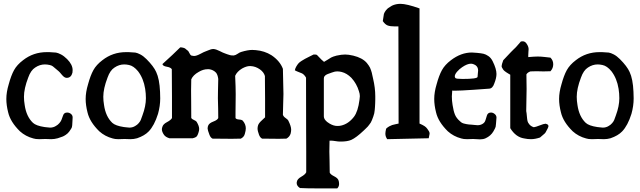

<svg xmlns="http://www.w3.org/2000/svg" viewBox="-20 -744 3401 1021"><path d="M336.9 -330.1Q336.9 -330.1 334 -330.1Q322.3 -330.1 309.1 -346.2Q295.9 -362.3 292 -365.2Q285.2 -370.1 276.9 -377.9Q268.6 -385.7 261.2 -391.1Q253.9 -396.5 244.1 -398.4Q230.5 -401.4 218.8 -401.4Q191.4 -401.4 167 -384.8Q143.6 -370.1 129.9 -331.1Q107.4 -272.5 107.4 -229.5Q107.4 -208 111.3 -185.5Q120.1 -124 155.3 -90.8Q171.9 -75.2 216.8 -68.4Q219.7 -68.4 230.5 -66.9Q241.2 -65.4 246.1 -65.4Q263.7 -65.4 277.3 -74.2Q288.1 -80.1 295.9 -89.4Q303.7 -98.6 306.6 -106Q309.6 -113.3 315.4 -129.9Q320.3 -145.5 336.9 -145.5Q348.6 -145.5 357.4 -138.2Q366.2 -130.9 366.2 -120.1V-118.2Q366.2 -110.4 365.2 -98.6Q364.3 -73.2 362.3 -67.4Q360.4 -61.5 350.6 -47.9Q349.6 -45.9 348.6 -44.9Q340.8 -34.2 329.6 -26.9Q318.4 -19.5 312.5 -17.6Q306.6 -15.6 287.1 -8.8Q269.5 -3.9 252 -3.9Q247.1 -3.9 236.8 -4.4Q226.6 -4.9 220.7 -4.9Q208 -3.9 188.5 -3.9Q168.9 -3.9 157.2 -7.8Q116.2 -18.6 85.9 -45.9Q35.2 -95.7 23.4 -146.5Q13.7 -184.6 13.7 -217.8Q13.7 -253.9 26.4 -295.9Q39.1 -342.8 54.7 -371.1Q70.3 -399.4 102.5 -423.8Q157.2 -466.8 228.5 -466.8H242.2Q267.6 -465.8 277.8 -464.4Q288.1 -462.9 304.2 -454.6Q320.3 -446.3 336.9 -429.7Q366.2 -400.4 366.2 -371.1Q366.2 -362.3 365.2 -357.4Q358.4 -331.1 336.9 -330.1Z M588.9 -384.8Q565.4 -370.1 551.8 -331.1Q529.3 -272.5 529.3 -229.5Q529.3 -208 533.2 -185.5Q542 -124 577.1 -90.8Q593.8 -75.2 638.7 -68.4Q641.6 -68.4 652.3 -66.9Q663.1 -65.4 668 -65.4Q685.5 -65.4 699.2 -74.2Q710 -80.1 717.8 -89.4Q725.6 -98.6 728.5 -106Q731.4 -113.3 737.3 -129.9Q755.9 -179.7 755.9 -221.7Q755.9 -247.1 752 -271.5Q743.2 -327.1 713.9 -365.2Q690.4 -393.6 666 -398.4Q652.3 -401.4 640.6 -401.4Q613.3 -401.4 588.9 -384.8ZM642.6 -4.9Q629.9 -3.9 610.4 -3.9Q590.8 -3.9 579.1 -7.8Q538.1 -18.6 507.8 -45.9Q457 -95.7 445.3 -146.5Q435.5 -184.6 435.5 -217.8Q435.5 -253.9 448.2 -295.9Q460.9 -342.8 476.6 -371.1Q492.2 -399.4 524.4 -423.8Q579.1 -466.8 650.4 -466.8H664.1Q689.5 -465.8 699.7 -464.4Q710 -462.9 726.1 -454.6Q742.2 -446.3 758.8 -429.7Q796.9 -391.6 810.5 -361.3Q828.1 -324.2 831.1 -255.9Q832 -243.2 832 -220.7Q832 -180.7 820.3 -138.7Q800.8 -76.2 770.5 -44.9Q749 -22.5 709 -8.8Q691.4 -3.9 673.8 -3.9Q668.9 -3.9 658.7 -4.4Q648.4 -4.9 642.6 -4.9Z M1513.7 -101.6Q1528.3 -72.3 1528.3 -54.7Q1528.3 -44.9 1525.4 -33.2Q1519.5 -15.6 1502.9 -6.8Q1480.5 -5.9 1462.9 -5.9Q1433.6 -5.9 1374 -6.8Q1363.3 -11.7 1357.4 -27.3Q1349.6 -47.9 1349.6 -60.5Q1349.6 -69.3 1352.5 -78.1Q1356.4 -89.8 1373 -104.5Q1389.6 -119.1 1389.6 -120.1V-217.8Q1389.6 -275.4 1388.7 -339.8Q1382.8 -360.4 1362.3 -375Q1338.9 -391.6 1312.5 -392.6Q1312.5 -392.6 1307.6 -392.6Q1291 -392.6 1267.6 -379.9Q1240.2 -363.3 1230.5 -340.8Q1233.4 -280.3 1233.4 -243.2Q1233.4 -224.6 1232.9 -193.8Q1232.4 -163.1 1232.4 -147.5V-116.2Q1236.3 -109.4 1251.5 -108.4Q1266.6 -107.4 1271.5 -101.6Q1287.1 -83 1287.1 -61.5Q1287.1 -49.8 1282.2 -33.2Q1278.3 -15.6 1260.7 -6.8Q1238.3 -5.9 1211.9 -5.9Q1168.9 -5.9 1110.4 -6.8Q1099.6 -11.7 1093.8 -27.3Q1084 -52.7 1084 -60.5Q1084 -70.3 1087.9 -78.1Q1093.8 -89.8 1114.7 -97.7Q1135.7 -105.5 1140.6 -116.2Q1140.6 -140.6 1140.1 -164.6Q1139.6 -188.5 1139.2 -201.2Q1138.7 -213.9 1138.7 -221.7Q1138.7 -234.4 1139.2 -261.2Q1139.6 -288.1 1140.6 -324.2Q1137.7 -346.7 1128.9 -357.4Q1114.3 -373 1091.8 -376H1084Q1060.5 -376 1036.1 -361.3Q1006.8 -344.7 997.1 -322.3Q996.1 -299.8 996.1 -262.7Q996.1 -248 996.6 -202.1Q997.1 -156.2 997.1 -116.2Q1001 -110.4 1011.2 -106Q1021.5 -101.6 1025.4 -96.7Q1039.1 -74.2 1039.1 -58.6Q1039.1 -49.8 1036.1 -41Q1030.3 -20.5 1022.5 -15.6Q1016.6 -11.7 1004.9 -8.8H952.1H880.9Q861.3 -14.6 852.5 -26.4Q840.8 -43 840.8 -56.6Q840.8 -62.5 843.8 -70.3Q847.7 -84 868.2 -94.7Q888.7 -105.5 894.5 -116.2V-164.1V-227.5Q894.5 -297.9 893.6 -376Q887.7 -385.7 866.7 -389.2Q845.7 -392.6 843.8 -403.3Q903.3 -457 938.5 -492.2Q943.4 -492.2 946.8 -491.7Q950.2 -491.2 953.6 -490.2Q957 -489.3 959 -488.8Q960.9 -488.3 963.9 -486.3Q966.8 -484.4 967.8 -483.4Q968.8 -482.4 972.2 -479.5Q975.6 -476.6 977.5 -475.6Q982.4 -472.7 987.3 -461.4Q992.2 -450.2 999 -448.2Q1008.8 -446.3 1011.7 -446.3Q1024.4 -446.3 1045.4 -457.5Q1066.4 -468.8 1073.2 -470.7Q1079.1 -472.7 1086.9 -476.1Q1094.7 -479.5 1101.1 -481.4Q1107.4 -483.4 1115.2 -483.4Q1128.9 -482.4 1147.9 -472.7Q1167 -462.9 1173.8 -460.9Q1178.7 -459 1188 -455.6Q1197.3 -452.1 1203.6 -450.7Q1210 -449.2 1217.8 -449.2H1223.6Q1232.4 -450.2 1243.7 -458Q1254.9 -465.8 1262.7 -467.8Q1297.9 -478.5 1321.3 -478.5Q1333 -478.5 1339.8 -477.5Q1386.7 -473.6 1423.8 -450.2Q1468.8 -419.9 1484.4 -377.9Q1487.3 -275.4 1487.3 -244.1Q1487.3 -222.7 1485.8 -190.4Q1484.4 -158.2 1484.4 -133.8Q1487.3 -124 1499 -116.2Q1510.7 -108.4 1513.7 -101.6Z M1732.4 3.9Q1731.4 31.2 1731.4 62.5Q1731.4 78.1 1732.4 105.5Q1733.4 132.8 1733.4 173.8Q1737.3 183.6 1755.9 192.9Q1774.4 202.1 1779.3 212.9Q1783.2 221.7 1783.2 234.4Q1783.2 248 1773.4 257.8H1713.9H1665Q1608.4 257.8 1575.2 255.9Q1557.6 245.1 1557.6 228.5Q1557.6 227.5 1558.1 225.6Q1558.6 223.6 1558.6 222.7Q1560.5 208 1582 195.8Q1603.5 183.6 1608.4 171.9V60.5Q1608.4 34.2 1607.9 -56.6Q1607.4 -147.5 1607.4 -331.1Q1602.5 -339.8 1596.7 -345.7Q1590.8 -351.6 1585.4 -354Q1580.1 -356.4 1568.4 -360.8Q1556.6 -365.2 1547.9 -370.1Q1549.8 -380.9 1555.7 -390.6Q1561.5 -400.4 1566.9 -406.7Q1572.3 -413.1 1584 -420.4Q1595.7 -427.7 1602.1 -431.2Q1608.4 -434.6 1625 -442.9Q1641.6 -451.2 1647.5 -454.1H1654.3Q1662.1 -454.1 1665.5 -451.7Q1668.9 -449.2 1678.7 -438Q1688.5 -426.8 1703.1 -415Q1713.9 -420.9 1725.1 -428.2Q1736.3 -435.5 1740.7 -438Q1745.1 -440.4 1752 -442.9Q1758.8 -445.3 1769.5 -448.2Q1795.9 -454.1 1815.4 -454.1Q1833 -454.1 1858.4 -448.2Q1907.2 -436.5 1930.7 -409.2Q1936.5 -402.3 1940.9 -395.5Q1945.3 -388.7 1947.8 -383.8Q1950.2 -378.9 1953.1 -370.1Q1956.1 -361.3 1957 -357.4Q1958 -353.5 1960.4 -341.8Q1962.9 -330.1 1963.9 -326.2Q1975.6 -276.4 1975.6 -232.4V-214.8Q1975.6 -209 1975.1 -195.3Q1974.6 -181.6 1974.1 -175.8Q1973.6 -169.9 1972.7 -159.2Q1971.7 -148.4 1970.2 -141.6Q1968.8 -134.8 1965.3 -125Q1961.9 -115.2 1958 -105.5Q1955.1 -97.7 1951.7 -92.3Q1948.2 -86.9 1942.9 -80.1Q1937.5 -73.2 1935.5 -70.8Q1933.6 -68.4 1924.8 -60.1Q1916 -51.8 1914.1 -49.8Q1874 -11.7 1847.7 0Q1827.1 8.8 1792 8.8H1788.1Q1778.3 8.8 1763.7 6.3Q1749 3.9 1740.2 3.9ZM1702.1 -326.2V-232.4V-126Q1702.1 -104.5 1732.4 -86.9Q1753.9 -74.2 1773.4 -74.2Q1786.1 -74.2 1793.9 -76.2Q1833 -85 1862.3 -123Q1883.8 -151.4 1891.6 -212.9Q1893.6 -226.6 1893.6 -232.4Q1893.6 -245.1 1888.7 -258.8Q1877 -298.8 1848.6 -330.1Q1824.2 -354.5 1796.9 -361.3Q1785.2 -364.3 1774.4 -364.3Q1758.8 -364.3 1742.2 -357.4Q1740.2 -356.4 1734.4 -354.5Q1728.5 -352.5 1726.1 -351.6Q1723.6 -350.6 1718.8 -348.6Q1713.9 -346.7 1711.9 -344.7Q1710 -342.8 1707 -339.8Q1704.1 -336.9 1703.1 -333.5Q1702.1 -330.1 1702.1 -326.2Z M2210.9 -699.2V-86.9Q2211.9 -86.9 2225.6 -80.1Q2239.3 -73.2 2245.6 -66.9Q2252 -60.5 2259.8 -47.9Q2264.6 -42 2264.6 -33.2Q2264.6 -31.2 2259.8 -8.8L2039.1 -3.9Q2029.3 -17.6 2029.3 -33.2Q2029.3 -42 2033.2 -59.6Q2041 -67.4 2050.3 -72.3Q2059.6 -77.1 2065.4 -79.1Q2071.3 -81.1 2083.5 -83.5Q2095.7 -85.9 2099.6 -86.9L2098.6 -603.5H2085.9H2080.1Q2055.7 -603.5 2042 -608.4Q2028.3 -613.3 2015.6 -631.8L2021.5 -669.9Q2025.4 -680.7 2032.2 -689Q2039.1 -697.3 2044.4 -701.2Q2049.8 -705.1 2064.5 -713.9Q2085 -723.6 2109.4 -723.6Q2142.6 -723.6 2210.9 -699.2Z M2384.8 -262.7Q2382.8 -243.2 2382.8 -231.4Q2382.8 -208 2386.7 -185.5Q2391.6 -153.3 2399.4 -134.3Q2407.2 -115.2 2426.8 -98.6Q2431.6 -93.8 2437 -90.8Q2442.4 -87.9 2449.7 -86.4Q2457 -85 2460.4 -84Q2463.9 -83 2473.6 -82Q2483.4 -81.1 2487.3 -81.1Q2491.2 -81.1 2502.4 -79.6Q2513.7 -78.1 2519.5 -78.1Q2536.1 -78.1 2548.8 -86.9Q2555.7 -91.8 2558.6 -97.7Q2561.5 -103.5 2564.5 -114.3Q2567.4 -125 2569.3 -129.9Q2574.2 -145.5 2590.8 -145.5Q2601.6 -145.5 2610.8 -137.7Q2620.1 -129.9 2620.1 -119.1V-118.2Q2617.2 -76.2 2615.7 -69.8Q2614.3 -63.5 2603.5 -44.9Q2589.8 -21.5 2562.5 -8.8Q2549.8 -2.9 2532.2 -2.9Q2527.3 -2.9 2515.1 -3.9Q2502.9 -4.9 2496.1 -4.9Q2483.4 -3.9 2463.9 -3.9Q2444.3 -3.9 2432.6 -7.8Q2391.6 -18.6 2361.3 -45.9Q2310.5 -95.7 2298.8 -146.5Q2289.1 -184.6 2289.1 -217.8Q2289.1 -253.9 2301.8 -295.9Q2314.5 -342.8 2330.1 -371.1Q2345.7 -399.4 2377.9 -423.8Q2431.6 -464.8 2489.3 -464.8Q2497.1 -464.8 2516.6 -462.9Q2539.1 -460.9 2551.3 -458Q2563.5 -455.1 2577.1 -445.8Q2590.8 -436.5 2599.6 -418.9Q2620.1 -377.9 2620.1 -350.6Q2620.1 -329.1 2608.4 -299.8Q2599.6 -273.4 2581.1 -272.5Q2570.3 -271.5 2498.5 -266.6Q2426.8 -261.7 2398.4 -261.7Q2385.7 -261.7 2384.8 -262.7ZM2401.4 -329.1Q2406.2 -324.2 2439.5 -324.2Q2517.6 -324.2 2519.5 -335Q2519.5 -340.8 2521 -352.5Q2522.5 -364.3 2522.5 -369.1Q2522.5 -386.7 2509.8 -396.5Q2496.1 -405.3 2484.4 -405.3Q2464.8 -405.3 2437.5 -386.7Q2422.9 -377 2410.6 -362.8Q2398.4 -348.6 2398.4 -337.9Q2398.4 -334 2401.4 -329.1Z M2907.2 -437.5Q2921.9 -422.9 2921.9 -402.3Q2921.9 -380.9 2907.2 -365.2Q2890.6 -364.3 2870.1 -364.3Q2862.3 -364.3 2852.1 -364.7Q2841.8 -365.2 2835 -365.2Q2816.4 -365.2 2800.8 -364.3Q2786.1 -359.4 2779.3 -348.6Q2780.3 -314.5 2780.3 -270.5Q2780.3 -264.6 2778.3 -153.3Q2780.3 -144.5 2781.7 -126.5Q2783.2 -108.4 2785.2 -100.1Q2787.1 -91.8 2795.4 -82Q2803.7 -72.3 2818.4 -67.4Q2828.1 -68.4 2850.1 -77.1Q2872.1 -85.9 2879.9 -85.9Q2880.9 -85.9 2882.8 -85.9L2884.8 -85Q2896.5 -82 2896.5 -73.2Q2896.5 -66.4 2881.8 -41Q2878.9 -36.1 2875.5 -33.2Q2872.1 -30.3 2864.7 -23.9Q2857.4 -17.6 2851.6 -12.7Q2825.2 -3.9 2803.7 -3.9Q2786.1 -3.9 2767.6 -7.8Q2722.7 -14.6 2693.4 -62.5V-142.6V-346.7Q2690.4 -348.6 2683.6 -352.5Q2676.8 -356.4 2673.3 -358.9Q2669.9 -361.3 2664.6 -365.2Q2659.2 -369.1 2655.8 -374Q2652.3 -378.9 2649.4 -384.8Q2647.5 -388.7 2647.5 -392.6Q2647.5 -400.4 2656.2 -423.8Q2681.6 -451.2 2696.8 -466.8Q2711.9 -482.4 2713.9 -483.9Q2715.8 -485.4 2718.8 -488.3Q2721.7 -491.2 2727.1 -497.1Q2732.4 -502.9 2750 -523.4Q2753.9 -524.4 2759.8 -524.4Q2773.4 -524.4 2782.2 -508.8Q2791 -495.1 2791 -482.4Q2791 -478.5 2790 -467.8Q2789.1 -457 2789.1 -449.2V-440.4Q2822.3 -443.4 2839.8 -443.4Q2856.4 -443.4 2877.4 -440.9Q2898.4 -438.5 2907.2 -437.5Z M3106.4 -384.8Q3083 -370.1 3069.3 -331.1Q3046.9 -272.5 3046.9 -229.5Q3046.9 -208 3050.8 -185.5Q3059.6 -124 3094.7 -90.8Q3111.3 -75.2 3156.2 -68.4Q3159.2 -68.4 3169.9 -66.9Q3180.7 -65.4 3185.5 -65.4Q3203.1 -65.4 3216.8 -74.2Q3227.5 -80.1 3235.4 -89.4Q3243.2 -98.6 3246.1 -106Q3249 -113.3 3254.9 -129.9Q3273.4 -179.7 3273.4 -221.7Q3273.4 -247.1 3269.5 -271.5Q3260.7 -327.1 3231.4 -365.2Q3208 -393.6 3183.6 -398.4Q3169.9 -401.4 3158.2 -401.4Q3130.9 -401.4 3106.4 -384.8ZM3160.2 -4.9Q3147.5 -3.9 3127.9 -3.9Q3108.4 -3.9 3096.7 -7.8Q3055.7 -18.6 3025.4 -45.9Q2974.6 -95.7 2962.9 -146.5Q2953.1 -184.6 2953.1 -217.8Q2953.1 -253.9 2965.8 -295.9Q2978.5 -342.8 2994.1 -371.1Q3009.8 -399.4 3042 -423.8Q3096.7 -466.8 3168 -466.8H3181.6Q3207 -465.8 3217.3 -464.4Q3227.5 -462.9 3243.7 -454.6Q3259.8 -446.3 3276.4 -429.7Q3314.5 -391.6 3328.1 -361.3Q3345.7 -324.2 3348.6 -255.9Q3349.6 -243.2 3349.6 -220.7Q3349.6 -180.7 3337.9 -138.7Q3318.4 -76.2 3288.1 -44.9Q3266.6 -22.5 3226.6 -8.8Q3209 -3.9 3191.4 -3.9Q3186.5 -3.9 3176.3 -4.4Q3166 -4.9 3160.2 -4.9Z"/></svg>

Font: LPEducational
Style: Medium
Weight: 500
Designer: Based on Essays1743, by John Stracke, which says:

Based on the typeface in a 1743 English translation of the essays of 
Version: Version 001.204